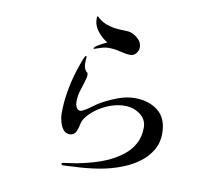

<svg xmlns="http://www.w3.org/2000/svg" viewBox="-86 -868 1172 1022"><g transform="rotate(10 500.0 -357.0)"><path d="M808 -208Q808 -157 784 -117Q760 -77 721.5 -48.5Q683 -20 638 -2Q577 23 509 34Q441 45 375 47Q361 48 346 49Q331 50 317 50Q310 50 308 44Q306 38 317 37Q321 36 336.5 34Q352 32 368 29.5Q384 27 390 26Q431 18 472 6.5Q513 -5 551 -22Q594 -42 629 -69Q664 -96 685 -134Q706 -172 706 -222Q706 -268 667 -295Q636 -317 596.5 -319Q557 -321 517.5 -308Q478 -295 444 -272Q410 -249 389 -222Q373 -202 370 -183Q367 -164 358 -143Q348 -119 322 -119Q300 -119 287 -137Q274 -155 268 -179Q262 -203 262 -220Q262 -278 271.5 -335.5Q281 -393 298 -449Q301 -459 307.5 -478.5Q314 -498 321 -516.5Q328 -535 333 -542Q335 -545 338 -544Q341 -543 341 -539Q339 -525 339 -505Q339 -485 348 -470Q354 -460 358 -459Q362 -458 362 -443Q362 -436 361 -433Q352 -398 340.5 -364.5Q329 -331 329 -294Q329 -281 335.5 -266.5Q342 -252 358 -252Q366 -252 385 -264Q404 -276 423.5 -290.5Q443 -305 453 -310Q491 -332 539 -350.5Q587 -369 632 -369Q709 -369 758.5 -329.5Q808 -290 808 -208ZM611 -640Q611 -621 598.5 -606Q586 -591 566 -591Q557 -591 548 -592.5Q539 -594 530 -596Q510 -601 490 -604.5Q470 -608 449 -608Q435 -608 420.5 -604.5Q406 -601 393 -596Q389 -595 384.5 -593.5Q380 -592 375 -590Q372 -589 370 -590Q368 -591 370 -595Q375 -602 388 -610Q401 -618 415 -625Q429 -632 436 -635Q407 -652 382.5 -682.5Q358 -713 358 -750Q358 -752 358 -755.5Q358 -759 359 -762Q361 -765 364 -762Q377 -750 387.5 -743Q398 -736 415 -729Q442 -719 470.5 -716Q499 -713 527 -713Q545 -713 564.5 -703Q584 -693 597.5 -676.5Q611 -660 611 -640Z"/></g></svg>

Font: Kaisei Tokumin
Style: Regular
Weight: 400
Designer: Font-Kai, 金井和夫
Foundry: KAZUO KANAI
Version: Version 5.003